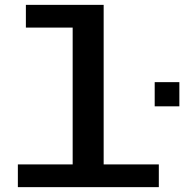

<svg xmlns="http://www.w3.org/2000/svg" viewBox="-20 -770 758 790"><path d="M53.5 0V-93.5H279V-656.5H86.5V-750H406.5V-93.5H633.5V0ZM616.5 -432H718V-332.5H616.5Z"/></svg>

Font: Trispace SemiExpanded Medium
Style: Regular
Weight: 500
Width: 6
Designer: Tyler Finck
Foundry: Etcetera Type Company
Version: Version 1.210; ttfautohint (v1.8.3)